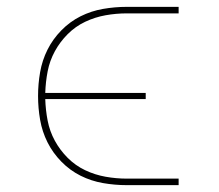

<svg xmlns="http://www.w3.org/2000/svg" viewBox="-20 -540 640 560"><path d="M501 0H350Q315 0 280.5 -6Q246 -12 215 -27.5Q184 -43 159 -68.5Q134 -94 118.5 -125Q103 -156 97 -190.5Q91 -225 91 -260Q91 -295 97 -329.5Q103 -364 118.5 -395Q134 -426 159 -451.5Q184 -477 215 -492.5Q246 -508 280.5 -514Q315 -520 350 -520H501V-501H350Q319 -501 288 -495.5Q257 -490 228.5 -476.5Q200 -463 177.5 -440.5Q155 -418 140 -390.5Q125 -363 119 -332Q113 -301 112 -269H405V-251H112Q113 -219 119 -188Q125 -157 140 -129.5Q155 -102 177.5 -79.5Q200 -57 228.5 -43.5Q257 -30 288 -24.5Q319 -19 350 -19H501Z"/></svg>

Font: Iosevka Aile Thin
Style: Regular
Weight: 100
Designer: Belleve Invis
Foundry: Belleve Invis
Version: Version 31.1.0; ttfautohint (v1.8.4)